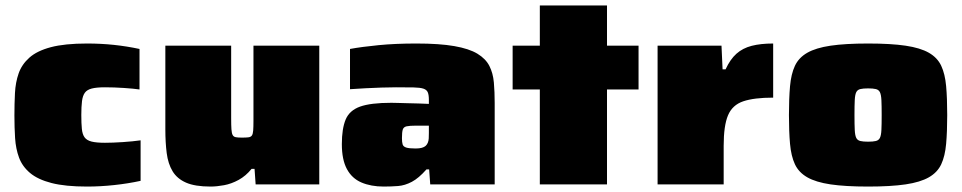

<svg xmlns="http://www.w3.org/2000/svg" viewBox="-20 -678 3536 706"><path d="M300 8Q220 8 169.5 -5Q119 -18 90.5 -42Q62 -66 50 -98.5Q38 -131 35.5 -170Q33 -209 33 -253Q33 -296 35 -335.5Q37 -375 48.5 -408Q60 -441 88 -466Q116 -491 167 -504.5Q218 -518 300 -518Q351 -518 398.5 -513Q446 -508 493 -498V-349Q473 -352 436.5 -354.5Q400 -357 366 -357Q335 -357 317.5 -352.5Q300 -348 292 -337Q284 -326 281.5 -306Q279 -286 279 -255Q279 -224 281 -204Q283 -184 291 -173Q299 -162 316.5 -157.5Q334 -153 366 -153Q394 -153 431.5 -155.5Q469 -158 497 -162V-13Q451 -3 400 2.5Q349 8 300 8Z M754 8Q697 8 664 -6.5Q631 -21 614.5 -48.5Q598 -76 593 -115Q588 -154 588 -202V-510H830V-243Q830 -217 831 -202.5Q832 -188 835.5 -181.5Q839 -175 847 -173.5Q855 -172 869 -172Q884 -172 893 -173Q902 -174 906 -179.5Q910 -185 911 -198Q912 -211 912 -234V-510H1154V0H920L916 -57H905Q884 -31 857.5 -16.5Q831 -2 804 3Q777 8 754 8Z M1391 8Q1344 8 1309 -7Q1274 -22 1255.5 -56.5Q1237 -91 1237 -148Q1237 -205 1251 -238.5Q1265 -272 1304 -286Q1343 -300 1419 -300Q1427 -300 1443 -299.5Q1459 -299 1479 -298.5Q1499 -298 1519.5 -297.5Q1540 -297 1557 -296V-311Q1557 -329 1553 -338.5Q1549 -348 1537 -352Q1525 -356 1501 -356.5Q1477 -357 1436 -357Q1412 -357 1383 -356Q1354 -355 1324 -353.5Q1294 -352 1267 -350V-498Q1311 -506 1372.5 -512Q1434 -518 1511 -518Q1596 -518 1650.5 -508.5Q1705 -499 1735.5 -480.5Q1766 -462 1779.5 -435.5Q1793 -409 1796 -374.5Q1799 -340 1799 -299V0H1562L1558 -55H1548Q1520 -23 1494.5 -9.5Q1469 4 1444 6Q1419 8 1391 8ZM1508 -132Q1522 -132 1531 -134.5Q1540 -137 1545 -141.5Q1550 -146 1553 -153Q1556 -160 1556.5 -169Q1557 -178 1557 -189V-216H1510Q1486 -216 1475 -213.5Q1464 -211 1461 -201.5Q1458 -192 1458 -170Q1458 -155 1460.5 -147Q1463 -139 1473.5 -135.5Q1484 -132 1508 -132Z M1965 0V-349H1865V-510H1965V-658H2212V-510H2328V-349H2212V0Z M2398 0V-510H2633L2637 -423H2648Q2665 -460 2688 -480.5Q2711 -501 2744 -509.5Q2777 -518 2823 -518V-319Q2753 -319 2713 -305.5Q2673 -292 2657 -254Q2641 -216 2641 -142V0Z M3172 8Q3088 8 3034 0Q2980 -8 2948.5 -26Q2917 -44 2903 -74Q2889 -104 2885 -149Q2881 -194 2881 -255Q2881 -316 2885 -361Q2889 -406 2903 -436Q2917 -466 2948.5 -484Q2980 -502 3034 -510Q3088 -518 3172 -518Q3256 -518 3310 -510Q3364 -502 3395.5 -484Q3427 -466 3441 -436Q3455 -406 3459 -361.5Q3463 -317 3463 -255Q3463 -194 3459 -149Q3455 -104 3441 -74Q3427 -44 3395.5 -26Q3364 -8 3310 0Q3256 8 3172 8ZM3172 -157Q3190 -157 3200.5 -159.5Q3211 -162 3215.5 -171Q3220 -180 3221 -200Q3222 -220 3222 -255Q3222 -290 3221 -310Q3220 -330 3215.5 -339Q3211 -348 3200.5 -350.5Q3190 -353 3172 -353Q3154 -353 3143.5 -350.5Q3133 -348 3128.5 -339Q3124 -330 3123 -310Q3122 -290 3122 -255Q3122 -220 3123 -200Q3124 -180 3128.5 -171Q3133 -162 3143.5 -159.5Q3154 -157 3172 -157Z"/></svg>

Font: Saira Expanded Black
Style: Regular
Weight: 900
Width: 7
Designer: Hector Gatti with collaboration of the Omnibus-Type team
Foundry: Omnibus-Type
Version: Version 1.101